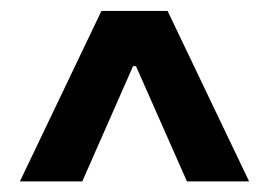

<svg xmlns="http://www.w3.org/2000/svg" viewBox="-20 -731 495 353"><path d="M16.6 -397.5 166.5 -710.9H288.1L438 -397.5H323.7L230 -609.4H224.6L131.3 -397.5Z"/></svg>

Font: Inter Tight
Style: Bold
Weight: 700
Designer: Rasmus Andersson
Foundry: rsms
Version: Version 3.004; ttfautohint (v1.8.4.7-5d5b)